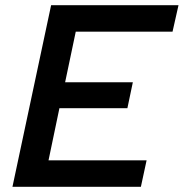

<svg xmlns="http://www.w3.org/2000/svg" viewBox="-20 -720 708 740"><path d="M28 0 177 -700H668L645 -598H272L231 -403H492L471 -303H209L167 -102H545L523 0Z"/></svg>

Font: Red Hat Text Medium
Style: Italic
Weight: 500
Italic angle: -12°
Designer: Pentagram / MCKL
Foundry: Pentagram / MCKL
Version: Version 1.003; Red Hat Text Medium Italic